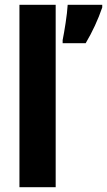

<svg xmlns="http://www.w3.org/2000/svg" viewBox="-20 -780 446 800"><path d="M212 0V-760H61V0ZM406 -749V-760H262C260 -720 248 -647 241 -613V-600H337C365 -647 389 -699 406 -749Z"/></svg>

Font: Noto Sans Gurmukhi Condensed ExtraBold
Style: Regular
Weight: 800
Width: 3
Designer: Jelle Bosma - Monotype Design Team
Foundry: Monotype Imaging Inc.
Version: Version 2.004